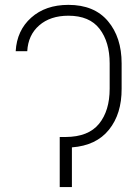

<svg xmlns="http://www.w3.org/2000/svg" viewBox="-20 -757 556 777"><path d="M232.9 -202.6H245.6Q337.9 -203.1 380.9 -256.1Q423.8 -309.1 423.8 -397.9V-500.5Q423.8 -586.9 383.1 -640.1Q342.3 -693.4 256.8 -693.4Q183.6 -693.4 138.7 -654.3Q93.8 -615.2 90.3 -549.8H43.5Q48.3 -633.8 106.2 -685.5Q164.1 -737.3 256.8 -737.3Q361.3 -737.3 416.7 -671.6Q472.2 -606 472.2 -500.5V-397.9Q472.7 -296.4 421.1 -232.2Q369.6 -168 271 -160.6V0H221.7V-202.6Z"/></svg>

Font: Inter Extra Light
Style: Regular
Weight: 200
Designer: Rasmus Andersson
Foundry: rsms
Version: Version 4.000;git-3c8e0fc